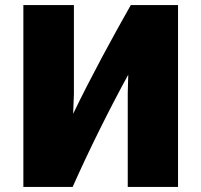

<svg xmlns="http://www.w3.org/2000/svg" viewBox="-20 -723 793 756"><path d="M681 13H483V-357L485 -429C410 -292 331 -133 266 13H72V-703H271V-352L268 -275C338 -420 424 -578 495 -703H681Z"/></svg>

Font: Repo Black
Style: Regular
Weight: 900
Designer: Stefan Peev
Foundry: Context Ltd
Version: Version 1.502